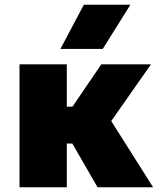

<svg xmlns="http://www.w3.org/2000/svg" viewBox="-20 -792 673 812"><path d="M392.5 0 237.5 -269 408.5 -520H618.5L450.5 -280L627.5 0ZM62.5 0V-520H262.5V-341H422.5V-185H262.5V0ZM235.5 -585 334.5 -772H531.5L414.5 -585Z"/></svg>

Font: Geologica Black
Style: Regular
Weight: 900
Designer: Sindre Bremnes, Frode Helland
Foundry: Monokrom Skriftforlag AS
Version: Version 1.010;gftools[0.9.28]